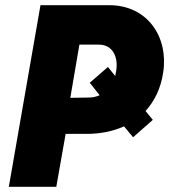

<svg xmlns="http://www.w3.org/2000/svg" viewBox="-20 -720 652 740"><path d="M493 -191 569 -258 541 -292C575 -330 600 -379 609 -441C630 -578 548 -700 401 -700H136L14 0H197L233 -204H314C367 -204 416 -214 458 -233ZM251 -343 286 -548H361C415 -548 436 -500 428 -448C427 -441 425 -434 424 -427L396 -462L326 -401L364 -353C351 -347 336 -344 320 -344Z"/></svg>

Font: Fixel Text 20240404 ExtraBold
Style: Italic
Weight: 800
Width: 4
Italic angle: -10°
Designer: AlfaBravo + MacPaw
Foundry: Kyrylo Tkachov, Marchela Mozhyna, Serhii Makarenko, Maria Weinstein, Zakhar Kryvoshyya
Version: Version 1.211;Glyphs 3.2 (3225)